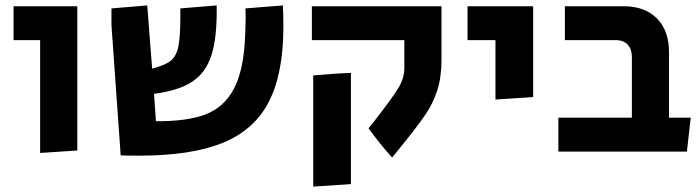

<svg xmlns="http://www.w3.org/2000/svg" viewBox="-20 -559 2582 708"><path d="M128 -411H30V-536H265V-4L128 5Z M425 14 391 -467V-528L523 -539L541 -306Q588 -318 609 -334.5Q630 -351 637.5 -386.5Q645 -422 645 -497V-528L779 -539Q781 -424 760.5 -358Q740 -292 690 -258.5Q640 -225 548 -213L555 -112Q669 -111 737.5 -137Q806 -163 842.5 -231.5Q879 -300 884 -428Q886 -478 886 -489L885 -528L1023 -539Q1025 -512 1025 -461Q1025 -288 971.5 -184Q918 -80 802 -32.5Q686 15 493 15Q449 15 425 14Z M1339 -86 1360 -112Q1427 -198 1449 -234.5Q1471 -271 1471 -308V-411H1130V-536H1608V-339Q1608 -274 1592.5 -226Q1577 -178 1549.5 -137.5Q1522 -97 1464 -25Q1457 -16 1447.5 -4.5Q1438 7 1426 22Q1380 -29 1339 -86ZM1135 -281Q1227 -289 1274 -290V120L1135 129Z M1807 -411H1704V-536H1946V-201L1807 -192Z M2039 -125H2310V-349Q2310 -378 2294.5 -394.5Q2279 -411 2252 -411H2063V-536H2279Q2358 -536 2402.5 -491Q2447 -446 2447 -366V-125H2527L2513 0H2039Z"/></svg>

Font: Secular One
Style: Regular
Weight: 400
Designer: Michal Sahar
Foundry: Hagilda
Version: Version 1.000